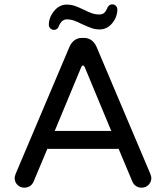

<svg xmlns="http://www.w3.org/2000/svg" viewBox="-20 -863 769 889"><path d="M47.9 -39.1Q47.9 -45.9 52.7 -58.6L301.8 -646.5Q310.5 -666 325.2 -676.8Q339.8 -687.5 359.4 -687.5H369.1Q388.7 -687.5 403.3 -676.8Q418 -666 426.8 -646.5L675.8 -58.6Q680.7 -45.9 680.7 -39.1Q680.7 -20.5 668 -7.3Q655.3 5.9 635.7 5.9Q621.1 5.9 609.9 -1.5Q598.6 -8.8 592.8 -22.5L529.3 -173.8H199.2L135.7 -22.5Q129.9 -8.8 118.7 -1.5Q107.4 5.9 92.8 5.9Q73.2 5.9 60.5 -7.3Q47.9 -20.5 47.9 -39.1ZM495.1 -256.8 372.1 -552.7Q369.1 -559.6 364.3 -559.6Q359.4 -559.6 356.4 -552.7L233.4 -256.8ZM206.1 -748Q206.1 -782.2 230.5 -812Q254.9 -841.8 289.1 -841.8Q307.6 -841.8 324.2 -836.4Q340.8 -831.1 367.2 -818.4Q392.6 -805.7 407.7 -800.8Q422.9 -795.9 439.5 -795.9Q452.1 -795.9 460.4 -801.8Q468.8 -807.6 474.6 -821.3Q482.4 -842.8 500 -842.8Q509.8 -842.8 516.1 -836.4Q522.5 -830.1 523.4 -820.3Q523.4 -784.2 499.5 -755.4Q475.6 -726.6 440.4 -726.6Q422.9 -726.6 406.7 -731.9Q390.6 -737.3 360.4 -751Q335 -763.7 320.3 -768.6Q305.7 -773.4 290 -773.4Q265.6 -773.4 252.9 -743.2Q247.1 -724.6 229.5 -724.6Q220.7 -724.6 213.4 -731.4Q206.1 -738.3 206.1 -748Z"/></svg>

Font: jf-openhuninn-2.1
Style: Regular
Weight: 400
Designer: [Kosugi Maru]
Designed by MOTOYA      

[Varela Round]
Joe Prince (Latin component); Avraham Cornfeld (Hebrew component)
Foundry: justfont Co., Ltd.
Version: 2.1